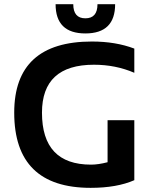

<svg xmlns="http://www.w3.org/2000/svg" viewBox="-20 -904 719 929"><path d="M629.9 -32.2Q545.4 4.9 418.5 4.9Q48.8 4.9 48.8 -358.9Q48.8 -703.1 424.8 -703.1Q539.6 -703.1 629.9 -668.9V-551.8Q539.6 -590.8 434.6 -590.8Q183.1 -590.8 183.1 -358.9Q183.1 -107.4 420.4 -107.4Q455.6 -107.4 500.5 -119.1V-322.3H629.9ZM249 -883.8H334.5Q334.5 -815.4 393.1 -815.4Q451.7 -815.4 451.7 -883.8H537.1Q537.1 -742.2 393.1 -742.2Q249 -742.2 249 -883.8Z"/></svg>

Font: SansationBold
Style: Bold
Weight: 700
Designer: Bernd Montag
Version: Version 1.301